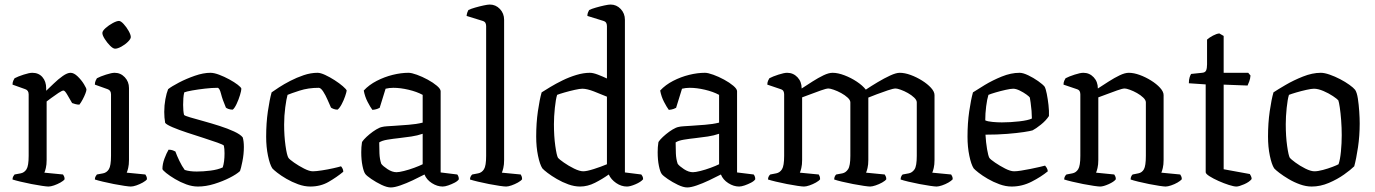

<svg xmlns="http://www.w3.org/2000/svg" viewBox="-20 -820 6046 844"><path d="M193 0Q186 0 165 -3Q144 -6 118.5 -11Q93 -16 70 -21.5Q47 -27 35 -31Q35 -39 38.5 -45Q42 -51 44 -53L71 -58Q87 -61 96.5 -76Q106 -91 106 -135V-405Q106 -423 91 -428L35 -448Q35 -458 38.5 -465.5Q42 -473 44 -476Q59 -484 84 -492Q109 -500 122 -500Q150 -500 166.5 -481Q183 -462 183 -432V-421Q197 -434 216.5 -453Q236 -472 256 -486Q276 -500 290 -500Q305 -500 321.5 -484Q338 -468 349 -450Q360 -432 360 -426Q360 -421 355.5 -409Q351 -397 343.5 -383Q336 -369 329 -360Q320 -360 311 -362.5Q302 -365 297 -367Q286 -386 275.5 -404Q265 -422 259 -422Q253 -422 237 -411.5Q221 -401 205 -389Q189 -377 185 -374V-117Q185 -96 181.5 -81.5Q178 -67 175 -61L257 -53Q259 -50 261.5 -45Q264 -40 264 -32Q259 -25 245.5 -17.5Q232 -10 217.5 -5Q203 0 193 0Z M555 0Q548 0 527 -3Q506 -6 480.5 -11Q455 -16 432 -21.5Q409 -27 397 -31Q397 -39 400.5 -45Q404 -51 406 -53L433 -58Q449 -61 458.5 -76Q468 -91 468 -135V-405Q468 -423 453 -428L397 -448Q397 -458 400.5 -465.5Q404 -473 406 -476Q421 -484 446 -492Q471 -500 484 -500Q510 -500 528.5 -480.5Q547 -461 547 -433V-117Q547 -96 543.5 -81.5Q540 -67 537 -61L619 -53Q621 -50 623.5 -45Q626 -40 626 -32Q621 -25 607.5 -17.5Q594 -10 579.5 -5Q565 0 555 0ZM486 -606Q477 -606 464 -619Q451 -632 440.5 -648.5Q430 -665 430 -675Q430 -684 444 -696.5Q458 -709 475.5 -718.5Q493 -728 503 -728Q511 -728 523.5 -714.5Q536 -701 545.5 -684Q555 -667 555 -657Q555 -649 542.5 -636.5Q530 -624 513.5 -615Q497 -606 486 -606Z M850 0Q825 0 799 -9.5Q773 -19 749.5 -33Q726 -47 710.5 -59.5Q695 -72 694 -77Q694 -99 703 -123Q712 -147 721 -162Q732 -162 740 -159Q748 -156 751 -154Q757 -137 768.5 -113Q780 -89 792 -73Q813 -66 845 -66Q873 -66 905 -70Q937 -74 959 -84Q967 -108 967 -146Q967 -167 964 -180Q961 -184 936 -193Q911 -202 875 -213.5Q839 -225 802.5 -237Q766 -249 739 -260.5Q712 -272 706 -280Q704 -291 703 -303.5Q702 -316 702 -328Q702 -357 707 -384Q712 -411 719 -428Q734 -440 766.5 -457Q799 -474 836.5 -487Q874 -500 905 -500Q921 -500 943.5 -491.5Q966 -483 988 -471Q1010 -459 1025 -447.5Q1040 -436 1041 -430Q1041 -422 1035 -402Q1029 -382 1020 -363Q1011 -344 1003 -338Q993 -338 984.5 -341Q976 -344 973 -347Q958 -382 951.5 -408Q945 -434 936 -434Q912 -434 881.5 -430.5Q851 -427 825.5 -422.5Q800 -418 790 -414Q787 -403 786 -388Q785 -373 785 -359Q785 -346 786 -334.5Q787 -323 789 -315Q792 -311 816 -304Q840 -297 874.5 -287.5Q909 -278 945 -266.5Q981 -255 1009 -242Q1037 -229 1047 -216Q1052 -199 1052 -174Q1052 -142 1045.5 -110Q1039 -78 1035 -68Q1020 -54 989.5 -38.5Q959 -23 922 -11.5Q885 0 850 0Z M1344 0Q1318 0 1290.5 -10Q1263 -20 1239 -34Q1215 -48 1198.5 -61Q1182 -74 1177 -80Q1166 -97 1158 -135.5Q1150 -174 1150 -219Q1150 -279 1157.5 -330.5Q1165 -382 1174 -414Q1185 -422 1206.5 -436Q1228 -450 1256 -464.5Q1284 -479 1315 -489.5Q1346 -500 1376 -500Q1389 -500 1409.5 -490.5Q1430 -481 1451 -467.5Q1472 -454 1487 -441Q1502 -428 1504 -422Q1503 -414 1497 -396.5Q1491 -379 1482 -362Q1473 -345 1464 -338Q1455 -338 1447 -341Q1439 -344 1435 -347Q1429 -360 1420 -381Q1411 -402 1400.5 -418Q1390 -434 1381 -434Q1335 -434 1296.5 -421.5Q1258 -409 1244 -403Q1239 -386 1234 -348.5Q1229 -311 1229 -272Q1229 -223 1235 -180Q1241 -137 1248 -126Q1253 -119 1273 -105Q1293 -91 1316.5 -79Q1340 -67 1355 -67Q1369 -67 1395 -71Q1421 -75 1445.5 -80.5Q1470 -86 1479 -89Q1482 -86 1485.5 -79.5Q1489 -73 1489 -65Q1460 -41 1424.5 -20.5Q1389 0 1344 0Z M1698 4Q1681 4 1657 -7.5Q1633 -19 1612.5 -33Q1592 -47 1586 -55Q1579 -64 1573.5 -90.5Q1568 -117 1568 -151Q1568 -174 1571 -193Q1571 -197 1580.5 -207.5Q1590 -218 1604.5 -230Q1619 -242 1634 -251Q1649 -260 1660 -262Q1667 -264 1682 -265Q1697 -266 1714 -267Q1742 -269 1776 -271.5Q1810 -274 1838 -281V-403Q1812 -417 1776 -425.5Q1740 -434 1709 -434Q1700 -434 1691.5 -433Q1683 -432 1675 -430L1649 -346Q1646 -344 1637.5 -341Q1629 -338 1617 -337Q1608 -349 1596 -372Q1584 -395 1579 -422Q1602 -447 1636 -464.5Q1670 -482 1706.5 -491Q1743 -500 1776 -500Q1789 -500 1812.5 -491.5Q1836 -483 1860 -470Q1884 -457 1900.5 -443Q1917 -429 1917 -419V-62L1990 -53Q1992 -51 1994.5 -45.5Q1997 -40 1997 -32Q1992 -24 1978.5 -17Q1965 -10 1950.5 -5Q1936 0 1926 0Q1902 0 1878.5 -15Q1855 -30 1846 -53Q1823 -41 1794.5 -27.5Q1766 -14 1740 -5Q1714 4 1698 4ZM1723 -63Q1734 -63 1756 -68.5Q1778 -74 1801 -82.5Q1824 -91 1838 -98V-232Q1815 -224 1788.5 -220Q1762 -216 1735 -213Q1707 -210 1683 -206Q1659 -202 1647 -194Q1647 -172 1648 -146Q1649 -120 1656 -100Q1663 -90 1683.5 -76.5Q1704 -63 1723 -63Z M2205 0Q2197 0 2176 -3Q2155 -6 2129.5 -11Q2104 -16 2081 -21.5Q2058 -27 2046 -31Q2046 -39 2049.5 -45Q2053 -51 2056 -53L2082 -58Q2098 -61 2107.5 -76Q2117 -91 2117 -135V-705Q2117 -713 2114 -719Q2111 -725 2102 -728L2031 -750Q2032 -759 2034.5 -766Q2037 -773 2039 -776Q2049 -781 2068 -786.5Q2087 -792 2105.5 -796Q2124 -800 2133 -800Q2159 -800 2177.5 -780.5Q2196 -761 2196 -733V-117Q2196 -96 2192.5 -81.5Q2189 -67 2186 -61L2269 -53Q2271 -50 2273 -45Q2275 -40 2275 -32Q2270 -25 2256.5 -17.5Q2243 -10 2228.5 -5Q2214 0 2205 0Z M2530 0Q2505 0 2478.5 -9.5Q2452 -19 2428 -33Q2404 -47 2387 -60Q2370 -73 2364 -80Q2353 -97 2345 -135.5Q2337 -174 2337 -220Q2337 -279 2344.5 -331Q2352 -383 2361 -414Q2375 -423 2399 -437.5Q2423 -452 2452.5 -466.5Q2482 -481 2513.5 -490.5Q2545 -500 2573 -500Q2587 -500 2608 -492Q2629 -484 2648 -475V-705Q2648 -713 2645 -719Q2642 -725 2633 -728L2562 -750Q2562 -759 2565 -766Q2568 -773 2570 -776Q2580 -781 2599 -786.5Q2618 -792 2636.5 -796Q2655 -800 2664 -800Q2690 -800 2708.5 -780.5Q2727 -761 2727 -733V-62L2799 -53Q2801 -51 2804 -45.5Q2807 -40 2807 -32Q2797 -20 2773.5 -10Q2750 0 2736 0Q2711 0 2688.5 -15.5Q2666 -31 2656 -53Q2628 -33 2595.5 -16.5Q2563 0 2530 0ZM2544 -67Q2559 -67 2590.5 -77Q2622 -87 2648 -98V-395Q2622 -406 2591 -418Q2560 -430 2540 -430Q2529 -430 2506.5 -425Q2484 -420 2461.5 -413.5Q2439 -407 2429 -403Q2423 -384 2419 -345.5Q2415 -307 2415 -274Q2415 -221 2421 -178.5Q2427 -136 2433 -126Q2438 -120 2458.5 -105.5Q2479 -91 2503.5 -79Q2528 -67 2544 -67Z M3001 4Q2984 4 2960 -7.5Q2936 -19 2915.5 -33Q2895 -47 2889 -55Q2882 -64 2876.5 -90.5Q2871 -117 2871 -151Q2871 -174 2874 -193Q2874 -197 2883.5 -207.5Q2893 -218 2907.5 -230Q2922 -242 2937 -251Q2952 -260 2963 -262Q2970 -264 2985 -265Q3000 -266 3017 -267Q3045 -269 3079 -271.5Q3113 -274 3141 -281V-403Q3115 -417 3079 -425.5Q3043 -434 3012 -434Q3003 -434 2994.5 -433Q2986 -432 2978 -430L2952 -346Q2949 -344 2940.5 -341Q2932 -338 2920 -337Q2911 -349 2899 -372Q2887 -395 2882 -422Q2905 -447 2939 -464.5Q2973 -482 3009.5 -491Q3046 -500 3079 -500Q3092 -500 3115.5 -491.5Q3139 -483 3163 -470Q3187 -457 3203.5 -443Q3220 -429 3220 -419V-62L3293 -53Q3295 -51 3297.5 -45.5Q3300 -40 3300 -32Q3295 -24 3281.5 -17Q3268 -10 3253.5 -5Q3239 0 3229 0Q3205 0 3181.5 -15Q3158 -30 3149 -53Q3126 -41 3097.5 -27.5Q3069 -14 3043 -5Q3017 4 3001 4ZM3026 -63Q3037 -63 3059 -68.5Q3081 -74 3104 -82.5Q3127 -91 3141 -98V-232Q3118 -224 3091.5 -220Q3065 -216 3038 -213Q3010 -210 2986 -206Q2962 -202 2950 -194Q2950 -172 2951 -146Q2952 -120 2959 -100Q2966 -90 2986.5 -76.5Q3007 -63 3026 -63Z M3514 0Q3507 0 3486 -3Q3465 -6 3439.5 -11Q3414 -16 3391 -21.5Q3368 -27 3356 -31Q3356 -39 3359.5 -45Q3363 -51 3366 -53L3392 -58Q3408 -61 3417.5 -76Q3427 -91 3427 -135V-405Q3427 -413 3424 -419Q3421 -425 3412 -428L3353 -448Q3353 -458 3356.5 -465.5Q3360 -473 3362 -476Q3377 -484 3402 -492Q3427 -500 3440 -500Q3467 -500 3485.5 -480.5Q3504 -461 3504 -431Q3527 -446 3552 -462Q3577 -478 3600 -489Q3623 -500 3640 -500Q3663 -500 3692 -489Q3721 -478 3746.5 -461Q3772 -444 3786 -426Q3810 -442 3838.5 -459Q3867 -476 3893 -488Q3919 -500 3935 -500Q3957 -500 3983 -490.5Q4009 -481 4033 -466Q4057 -451 4072.5 -434Q4088 -417 4088 -402V-117Q4088 -96 4084.5 -81.5Q4081 -67 4078 -61L4161 -53Q4163 -50 4165.5 -45Q4168 -40 4168 -32Q4162 -25 4149 -17.5Q4136 -10 4121 -5Q4106 0 4097 0Q4090 0 4069 -3Q4048 -6 4022 -11Q3996 -16 3973 -21.5Q3950 -27 3939 -31Q3939 -39 3942 -45Q3945 -51 3948 -53L3975 -58Q3990 -61 4000 -75.5Q4010 -90 4010 -135V-370Q4010 -380 3998.5 -391Q3987 -402 3971 -411Q3955 -420 3939.5 -425.5Q3924 -431 3917 -431Q3907 -431 3883 -423Q3859 -415 3834 -405.5Q3809 -396 3797 -391V-117Q3797 -96 3793.5 -81.5Q3790 -67 3787 -61L3869 -53Q3871 -50 3873.5 -45Q3876 -40 3876 -32Q3871 -25 3857.5 -17.5Q3844 -10 3829 -5Q3814 0 3805 0Q3798 0 3777 -3Q3756 -6 3730 -11Q3704 -16 3681 -21.5Q3658 -27 3647 -31Q3647 -39 3650 -45Q3653 -51 3656 -53L3683 -58Q3698 -61 3708 -76Q3718 -91 3718 -135V-370Q3718 -380 3706 -391Q3694 -402 3677.5 -411Q3661 -420 3645 -425.5Q3629 -431 3622 -431Q3612 -431 3588.5 -422.5Q3565 -414 3541 -405Q3517 -396 3506 -392V-117Q3506 -96 3502.5 -81.5Q3499 -67 3496 -61L3579 -53Q3581 -50 3583 -45Q3585 -40 3585 -32Q3580 -25 3566.5 -17.5Q3553 -10 3538.5 -5Q3524 0 3514 0Z M4427 0Q4401 0 4373.5 -10Q4346 -20 4322 -34Q4298 -48 4281.5 -61Q4265 -74 4260 -80Q4249 -97 4241 -135.5Q4233 -174 4233 -219Q4233 -279 4240.5 -330.5Q4248 -382 4257 -414Q4275 -426 4309 -446.5Q4343 -467 4383.5 -483.5Q4424 -500 4462 -500Q4477 -500 4500 -489Q4523 -478 4543.5 -463.5Q4564 -449 4572 -439Q4577 -430 4581.5 -407.5Q4586 -385 4589 -358.5Q4592 -332 4591 -310Q4578 -290 4555.5 -272Q4533 -254 4519 -247Q4510 -244 4480.5 -239.5Q4451 -235 4407.5 -231.5Q4364 -228 4312 -228Q4314 -193 4319 -164Q4324 -135 4329 -126Q4334 -119 4354.5 -105Q4375 -91 4398.5 -79Q4422 -67 4438 -67Q4449 -67 4468.5 -70Q4488 -73 4510 -77.5Q4532 -82 4549.5 -86Q4567 -90 4574 -92Q4577 -89 4581 -82.5Q4585 -76 4586 -67Q4557 -43 4515 -21.5Q4473 0 4427 0ZM4384 -282Q4421 -282 4460.5 -286.5Q4500 -291 4516 -299Q4516 -314 4514.5 -333Q4513 -352 4510.5 -368.5Q4508 -385 4507 -391Q4505 -395 4492 -404.5Q4479 -414 4462.5 -422Q4446 -430 4434 -430Q4423 -430 4400.5 -425Q4378 -420 4356 -413.5Q4334 -407 4325 -403Q4319 -384 4315 -352.5Q4311 -321 4311 -291Q4321 -286 4343 -284Q4365 -282 4384 -282Z M4816 0Q4809 0 4788 -3Q4767 -6 4741.5 -11Q4716 -16 4693 -21.5Q4670 -27 4658 -31Q4658 -39 4661.5 -45Q4665 -51 4668 -53L4694 -58Q4710 -61 4719.5 -76Q4729 -91 4729 -135V-405Q4729 -413 4726 -419Q4723 -425 4714 -428L4655 -448Q4655 -458 4658.5 -465.5Q4662 -473 4664 -476Q4679 -484 4704 -492Q4729 -500 4742 -500Q4769 -500 4787.5 -480.5Q4806 -461 4806 -431Q4829 -446 4854 -462Q4879 -478 4902 -489Q4925 -500 4942 -500Q4964 -500 4990 -490.5Q5016 -481 5040 -466Q5064 -451 5079.5 -434Q5095 -417 5095 -402V-117Q5095 -96 5091.5 -81.5Q5088 -67 5085 -61L5168 -53Q5170 -50 5172.5 -45Q5175 -40 5175 -32Q5169 -25 5156 -17.5Q5143 -10 5128 -5Q5113 0 5104 0Q5097 0 5076.5 -3Q5056 -6 5031 -11Q5006 -16 4983.5 -21.5Q4961 -27 4950 -31Q4950 -39 4953 -45Q4956 -51 4959 -53L4984 -58Q5000 -61 5008.5 -76Q5017 -91 5017 -135V-370Q5017 -380 5005.5 -391Q4994 -402 4978 -411Q4962 -420 4946.5 -425.5Q4931 -431 4924 -431Q4914 -431 4890.5 -422.5Q4867 -414 4843 -405Q4819 -396 4808 -392V-117Q4808 -96 4804.5 -81.5Q4801 -67 4798 -61L4878 -53Q4880 -50 4882.5 -45Q4885 -40 4885 -32Q4877 -21 4853.5 -10.5Q4830 0 4816 0Z M5415 0Q5404 0 5382 -7Q5360 -14 5336.5 -24.5Q5313 -35 5296.5 -45.5Q5280 -56 5280 -63V-449L5206 -454Q5206 -470 5209.5 -480.5Q5213 -491 5216 -495L5264 -500Q5278 -501 5282 -510.5Q5286 -520 5286 -537V-646Q5296 -655 5312 -663.5Q5328 -672 5340 -673L5359 -662V-500H5467L5477 -488Q5476 -474 5471.5 -462Q5467 -450 5464 -444L5359 -448V-76L5474 -55Q5476 -52 5479 -46Q5482 -40 5482 -33Q5472 -20 5449 -10Q5426 0 5415 0Z M5746 0Q5721 0 5694.5 -9.5Q5668 -19 5644.5 -33Q5621 -47 5604 -60Q5587 -73 5581 -80Q5570 -97 5562 -135.5Q5554 -174 5554 -220Q5554 -279 5561.5 -331Q5569 -383 5578 -414Q5596 -426 5631 -446.5Q5666 -467 5707.5 -483.5Q5749 -500 5786 -500Q5802 -500 5825 -492Q5848 -484 5871 -472Q5894 -460 5912 -447Q5930 -434 5937 -425Q5945 -413 5949 -386.5Q5953 -360 5955 -330Q5957 -300 5957 -277Q5957 -223 5949.5 -172.5Q5942 -122 5933 -89Q5918 -74 5888.5 -53Q5859 -32 5821.5 -16Q5784 0 5746 0ZM5758 -67Q5773 -67 5795.5 -73Q5818 -79 5837.5 -86.5Q5857 -94 5864 -98Q5871 -118 5874.5 -154Q5878 -190 5878 -226Q5878 -259 5875.5 -291.5Q5873 -324 5869.5 -347.5Q5866 -371 5863 -379Q5858 -385 5839.5 -397.5Q5821 -410 5797.5 -420Q5774 -430 5756 -430Q5745 -430 5722.5 -425Q5700 -420 5678 -413.5Q5656 -407 5646 -403Q5640 -384 5636 -345.5Q5632 -307 5632 -274Q5632 -221 5638 -178.5Q5644 -136 5650 -126Q5655 -120 5674.5 -105.5Q5694 -91 5718 -79Q5742 -67 5758 -67Z"/></svg>

Font: Texturina 72pt
Style: Regular
Weight: 400
Designer: Guillermo Torres Carreño
Foundry: Omnibus-Type
Version: Version 1.002; ttfautohint (v1.8.3)